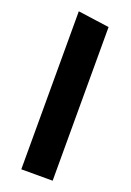

<svg xmlns="http://www.w3.org/2000/svg" viewBox="-147 -815 594 869"><g transform="rotate(20 150.5 -380.5)"><path d="M75 0H226V-740L75 -761Z"/></g></svg>

Font: All Genders v4
Style: Bold
Weight: 700
Designer: Rassam Alawdi
Foundry: Rassam Art
Version: Version 3.100;FEAKit 1.0